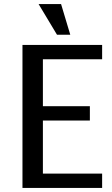

<svg xmlns="http://www.w3.org/2000/svg" viewBox="-20 -920 550 940"><path d="M259 -750 169 -900H279L324 -750ZM90 0V-700H480V-630H190V-400H420V-330H190V-70H480V0Z"/></svg>

Font: Scada
Style: Regular
Weight: 400
Designer: Jovanny Lemonad
Foundry: Jovanny Lemonad
Version: Version 4.100;PS 004.100;hotconv 1.0.88;makeotf.lib2.5.64775